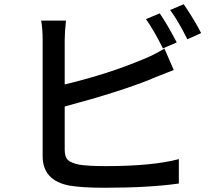

<svg xmlns="http://www.w3.org/2000/svg" viewBox="-20 -855 1040 905"><path d="M748 -627Q705 -713 668 -765L733 -792Q770 -738 813 -655ZM285 -149Q285 -115 301 -100Q315 -87 353 -79Q395 -72 478 -72Q699 -72 823 -105V10Q683 30 472 30Q368 30 308 20Q181 -4 181 -119V-666Q181 -720 174 -758H291Q285 -704 285 -666V-457Q493 -507 658 -577Q704 -595 755 -626L799 -525Q681 -479 694 -483Q547 -423 285 -353ZM846 -835Q898 -759 928 -699L863 -670Q822 -753 782 -808Z"/></svg>

Font: Noto Sans S Chinese Medium
Style: Regular
Weight: 500
Designer: Ryoko NISHIZUKA  (kana & ideographs); Paul D. Hunt (Latin, Greek & Cyrillic); Wenlong ZHANG  (bopomofo); Sandoll Communi
Foundry: Adobe Systems Incorporated
Version: Version 1.000;PS 1;hotconv 1.0.78;makeotf.lib2.5.61930